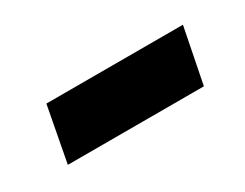

<svg xmlns="http://www.w3.org/2000/svg" viewBox="-31 -401 407 319"><g transform="rotate(-30 173.0 -241.0)"><path d="M319 -294 298 -188H37L57 -294Z"/></g></svg>

Font: Apparatus SIL
Style: Bold Italic
Weight: 700
Italic angle: -11°
Version: Version 1.0